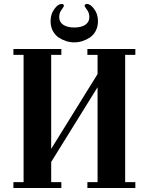

<svg xmlns="http://www.w3.org/2000/svg" viewBox="-20 -938 741 958"><path d="M46.9 0V-29.3H97.7V-664.1H46.9V-693.4H286.1V-664.1H235.4V-195.3L466.8 -568.4V-664.1H416V-693.4H655.3V-664.1H604.5V-29.3H655.3V0H416V-29.3H466.8V-502.9L235.4 -129.9V-29.3H286.1V0ZM232.4 -833Q232.4 -867.2 251 -892.6Q269.5 -918 286.1 -918Q298.8 -918 298.8 -910.2Q298.8 -904.3 288.1 -890.6Q275.4 -875 275.4 -852.5Q275.4 -828.1 295.4 -814.5Q315.4 -800.8 350.6 -800.8Q385.7 -800.8 405.8 -814.5Q425.8 -828.1 425.8 -852.5Q425.8 -875 413.1 -890.6Q402.3 -904.3 402.3 -910.2Q402.3 -918 415 -918Q431.6 -918 450.2 -892.6Q468.8 -867.2 468.8 -833Q468.8 -804.7 457.5 -783.7Q446.3 -762.7 428.7 -751Q411.1 -739.3 391.1 -732.9Q371.1 -726.6 350.6 -726.6Q330.1 -726.6 310.1 -732.9Q290 -739.3 272.5 -751Q254.9 -762.7 243.7 -783.7Q232.4 -804.7 232.4 -833Z"/></svg>

Font: Monomakh Unicode TT
Style: Medium
Weight: 500
Designer: Alexey Kryukov, Aleksandr Andreev
Version: Version 1.1